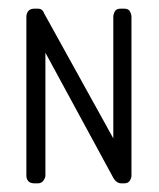

<svg xmlns="http://www.w3.org/2000/svg" viewBox="-20 -424 367 444"><path d="M267 0H261Q250 0 243 -11L85 -302V-18Q85 -13 80.5 -6.5Q76 0 67 0H60Q50 0 45.5 -5Q41 -10 41 -18V-385Q41 -393 45.5 -398.5Q50 -404 60 -404H67Q74 -404 77.5 -400.5Q81 -397 81 -395L242 -104V-385Q242 -391 245.5 -397.5Q249 -404 259 -404H267Q277 -404 280.5 -397.5Q284 -391 284 -385V-18Q284 -12 280 -6Q276 0 267 0Z"/></svg>

Font: Chathura
Style: Bold
Weight: 700
Designer: Appaji Ambarisha Darbha
Foundry: Aditya Fonts
Version: Version 1.002 2016